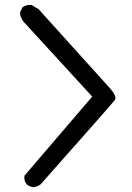

<svg xmlns="http://www.w3.org/2000/svg" viewBox="-20 -786 540 788"><path d="M117.2 -17.6Q101.6 -19.5 89.8 -29.3Q78.1 -43 80.1 -64.5L358.4 -389.6L78.1 -695.3Q60.5 -716.8 62.5 -736.3L72.3 -755.9Q87.9 -767.6 109.4 -765.6L138.7 -748L426.8 -428.7Q461.9 -390.6 451.2 -375.5Q440.4 -360.4 146.5 -29.3Q132.8 -19.5 117.2 -17.6Z"/></svg>

Font: NaikaiFont
Style: Regular
Weight: 400
Version: Version 1.67